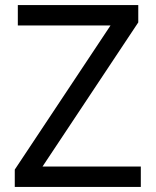

<svg xmlns="http://www.w3.org/2000/svg" viewBox="-20 -734 612 754"><path d="M533 0H38V-68L414 -634H50V-714H523V-646L147 -80H533Z"/></svg>

Font: Noto Sans Osmanya
Style: Regular
Weight: 400
Designer: Monotype Design Team
Foundry: Monotype Imaging Inc.
Version: Version 2.001; ttfautohint (v1.8.4.7-5d5b)